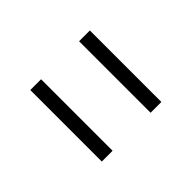

<svg xmlns="http://www.w3.org/2000/svg" viewBox="-49 -703 768 768"><g transform="rotate(45 334.5 -319.5)"><path d="M537 -487.5V-426.5H132.5V-487.5ZM537 -211.5V-150.5H132.5V-211.5Z"/></g></svg>

Font: Merriweather 24pt SemiCondensed Light
Style: Regular
Weight: 300
Width: 4
Designer: Eben Sorkin
Foundry: Eben Sorkin
Version: Version 2.100